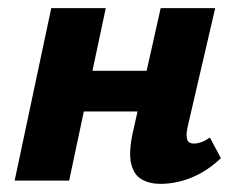

<svg xmlns="http://www.w3.org/2000/svg" viewBox="-20 -444 587 472"><path d="M374 8Q348 8 328.5 -3Q309 -14 302.5 -41.5Q296 -69 306 -116L375 -424H509L441 -131Q437 -112 440 -101.5Q443 -91 457 -91Q464 -91 473.5 -94Q483 -97 496 -106L523 -55Q489 -23 451 -7.5Q413 8 374 8ZM16 0 106 -424H240L150 0ZM117 -170 138 -270H405L383 -170Z"/></svg>

Font: Ysabeau Office ExtraBold
Style: Italic
Weight: 800
Italic angle: -12°
Designer: Christian Thalmann (Catharsis Fonts)
Version: Version 2.001;gftools[0.9.30]; featfreeze: tnum,lnum,ss02